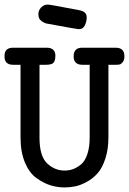

<svg xmlns="http://www.w3.org/2000/svg" viewBox="-23 -822 571 850"><path d="M-2.9 -573.2Q-3.9 -611.3 36.1 -610.8H183.1Q222.2 -610.8 222.2 -575.2Q222.2 -566.4 221.2 -561.3Q220.2 -556.2 217 -549.1Q213.9 -542 204.8 -538.6Q195.8 -535.2 182.1 -535.2H151.9V-211.9Q151.9 -130.9 185.5 -98.9Q219.2 -66.9 263.2 -66.9Q282.2 -66.9 299.6 -73Q316.9 -79.1 335 -93.5Q353 -107.9 363.5 -138.9Q374 -169.9 374 -213.9V-535.2H341.8Q302.7 -535.2 303 -573Q303.2 -610.8 340.8 -610.8H488.8Q527.8 -610.8 527.8 -573.2Q527.8 -556.2 520.5 -547.1Q513.2 -538.1 506.6 -536.6Q500 -535.2 490.2 -535.2H457V-214.8Q457 -161.6 443.6 -120.4Q430.2 -79.1 409.7 -55.7Q389.2 -32.2 361.6 -17.1Q334 -2 310.5 2.9Q287.1 7.8 263.2 7.8Q231 7.8 200.4 -1.7Q169.9 -11.2 138.4 -33.7Q106.9 -56.2 87.4 -102.5Q67.9 -148.9 67.9 -213.9V-535.2H35.2Q-3.9 -535.2 -2.9 -573.2ZM147 -759.8Q147 -775.9 158.9 -788.8Q170.9 -801.8 189 -801.8Q198.7 -801.8 327.1 -776.9Q361.3 -771 360.8 -745.1Q360.8 -727.1 352.8 -710Q344.7 -692.9 326.2 -692.9H324.7Q317.9 -692.9 189 -716.8H186Q183.1 -717.8 179.4 -719Q175.8 -720.2 171.4 -722.2Q167 -724.1 162.4 -727.5Q157.7 -731 154.3 -734.9Q150.9 -738.8 148.9 -745.4Q147 -752 147 -759.8Z"/></svg>

Font: CMU Typewriter Text
Style: Bold
Weight: 700
Version: Version 0.7.0